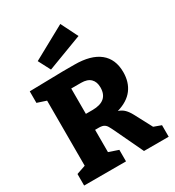

<svg xmlns="http://www.w3.org/2000/svg" viewBox="-227 -1110 1127 1239"><g transform="rotate(-30 336.0 -490.0)"><path d="M605 -106 660 -86V0H476L386 -190Q366 -233 356.5 -248.5Q347 -264 332.5 -270.5Q318 -277 287 -276H271V-110L342 -86V0H30V-86L97 -109V-594L30 -616V-702L278 -707H366Q488 -707 551.5 -656Q615 -605 615 -508Q615 -433 576.5 -382Q538 -331 459 -308Q486 -299 503.5 -281.5Q521 -264 536 -236ZM320 -395Q438 -395 438 -496Q438 -538 414.5 -561Q391 -584 344 -584H271V-395ZM481 -854 219 -755 172 -845 418 -980Z"/></g></svg>

Font: Bitter Pro ExtraBold
Style: Regular
Weight: 800
Designer: Sol Matas, and Bitter project Authors
Foundry: Sol Matas
Version: Version 1.010